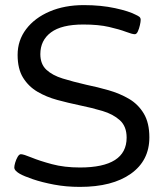

<svg xmlns="http://www.w3.org/2000/svg" viewBox="-20 -726 640 752"><path d="M293 6Q239 6 191.5 -3Q144 -12 109 -24Q74 -36 58 -45Q49 -50 42.5 -56.5Q36 -63 36 -70Q36 -77 39.5 -89Q43 -101 49 -111.5Q55 -122 62 -122Q72 -122 103.5 -109Q135 -96 183.5 -83Q232 -70 293 -70Q476 -70 476 -187Q476 -231 449.5 -255Q423 -279 381 -291.5Q339 -304 290 -314Q247 -323 204.5 -334.5Q162 -346 127 -366.5Q92 -387 70.5 -421.5Q49 -456 49 -511Q49 -568 82.5 -612Q116 -656 174.5 -681Q233 -706 308 -706Q376 -706 431 -694Q486 -682 512 -668Q521 -664 526 -660Q531 -656 531 -648Q531 -641 528 -627.5Q525 -614 520 -603Q515 -592 508 -592Q498 -592 473 -601.5Q448 -611 407 -620.5Q366 -630 306 -630Q221 -630 179.5 -599Q138 -568 138 -514Q138 -475 161.5 -453Q185 -431 225.5 -418.5Q266 -406 318 -394Q362 -385 405.5 -372.5Q449 -360 485 -339Q521 -318 543 -281.5Q565 -245 565 -188Q565 -97 492.5 -45.5Q420 6 293 6Z"/></svg>

Font: Asap Expanded
Style: Regular
Weight: 400
Width: 7
Designer: Pablo Cosgaya
Foundry: Omnibus-Type
Version: Version 3.001; ttfautohint (v1.8.4.7-5d5b)